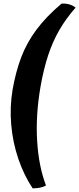

<svg xmlns="http://www.w3.org/2000/svg" viewBox="-20 -761 434 1052"><path d="M317 -741Q340 -743 361 -736.5Q382 -730 394 -719Q342 -660 305.5 -597Q269 -534 244 -458.5Q219 -383 202 -286Q175 -130 183.5 10.5Q192 151 232 255Q217 264 198 267.5Q179 271 159 271Q111 199 80.5 109.5Q50 20 41.5 -77Q33 -174 49 -270Q66 -367 96 -446.5Q126 -526 179 -597.5Q232 -669 317 -741Z"/></svg>

Font: Vollkorn Black
Style: Italic
Weight: 900
Italic angle: -11°
Designer: Friedrich Althausen
Foundry: Friedrich Althausen
Version: Version 5.000; ttfautohint (v1.8.3)